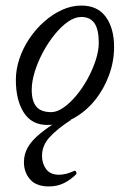

<svg xmlns="http://www.w3.org/2000/svg" viewBox="-20 -436 430 690"><path d="M150 13Q94 13 65.5 -31.5Q37 -76 37 -149Q37 -187 50 -225.5Q63 -264 86 -298Q109 -332 139 -358.5Q169 -385 203 -400.5Q237 -416 272 -416Q331 -416 360.5 -375Q390 -334 390 -267Q390 -215 371.5 -165Q353 -115 320.5 -75Q288 -35 244.5 -11Q201 13 150 13ZM164 -33Q185 -33 208.5 -49.5Q232 -66 254.5 -93Q277 -120 295 -153Q313 -186 324 -220Q335 -254 335 -282Q335 -330 319.5 -352.5Q304 -375 272 -375Q249 -375 224.5 -358Q200 -341 176.5 -312Q153 -283 134.5 -248.5Q116 -214 105 -178.5Q94 -143 94 -113Q94 -73 110.5 -53Q127 -33 164 -33ZM156 234Q110 234 88 208.5Q66 183 66 147Q66 118 80 93.5Q94 69 122.5 45.5Q151 22 194 -5H235Q183 29 157 58.5Q131 88 131 124Q131 152 146 172Q161 192 192 192Q204 192 218 188.5Q232 185 247 178Q251 176 253.5 181.5Q256 187 254 190Q234 210 210 222Q186 234 156 234Z"/></svg>

Font: Junicode VF
Style: Italic
Weight: 400
Italic angle: -11°
Designer: Peter S. Baker
Version: Version 2.209